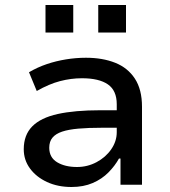

<svg xmlns="http://www.w3.org/2000/svg" viewBox="-20 -739 680 768"><path d="M266 9Q211 9 168 -11Q125 -31 100 -65Q75 -99 75 -142Q75 -199 109 -233.5Q143 -268 211 -283Q279 -298 381 -298H463V-228H387Q333 -228 293.5 -224.5Q254 -221 228.5 -212.5Q203 -204 190 -188.5Q177 -173 177 -148Q177 -109 208.5 -90Q240 -71 288 -71Q330 -71 366.5 -90.5Q403 -110 425 -142Q447 -174 447 -210V-322Q447 -377 411.5 -401.5Q376 -426 308 -426Q264 -426 220 -414.5Q176 -403 127 -375L96 -450Q130 -470 167 -482.5Q204 -495 244 -501.5Q284 -508 324 -508Q390 -508 440.5 -488Q491 -468 519.5 -424.5Q548 -381 548 -312V0H462V-105H456Q440 -76 414 -49.5Q388 -23 351 -7Q314 9 266 9ZM373 -609V-719H484V-609ZM162 -609V-719H273V-609Z"/></svg>

Font: Nunito Sans 12pt ExtraLight 6pt Medium
Style: Regular
Weight: 500
Version: Version 3.101;gftools[0.9.27]